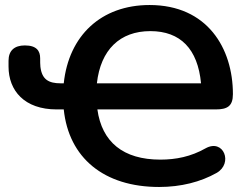

<svg xmlns="http://www.w3.org/2000/svg" viewBox="-20 -735 1002 765"><path d="M614 10C701 10 779 -10 843 -46C910 -84 871 -184 799 -144C741 -111 681 -99 619 -99C471 -99 386 -169 368 -299H839C886 -299 908 -312 908 -360C908 -543 806 -715 576 -715C383 -715 254 -593 234 -403H222C174 -403 147 -418 141 -469C140 -478 140 -490 140 -503C140 -532 126 -554 79 -554C37 -554 14 -533 14 -493V-470C14 -374 77 -299 206 -299H234C254 -106 394 10 614 10ZM579 -611C699 -611 768 -540 781 -403H366C381 -537 458 -611 579 -611Z"/></svg>

Font: SN Pro SemiBold
Style: Regular
Weight: 600
Designer: Tobias Whetton
Foundry: Supernotes
Version: Version 1.003;Glyphs 3.3 (3324)